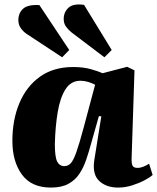

<svg xmlns="http://www.w3.org/2000/svg" viewBox="-20 -834 710 868"><path d="M575 -119Q574 -98 578.5 -86.5Q583 -75 602 -75Q615 -75 629.5 -81Q644 -87 654 -94L670 -43Q658 -32 633.5 -19Q609 -6 577.5 4Q546 14 514 14Q461 14 429 -15.5Q397 -45 406 -108L438 -308L427 -309L393 -189Q382 -148 369.5 -111.5Q357 -75 338 -47Q319 -19 288.5 -2.5Q258 14 210 14Q122 14 79 -45Q36 -104 36 -197Q36 -293 68 -368.5Q100 -444 161 -487.5Q222 -531 311 -531Q356 -531 390 -521.5Q424 -512 444 -503L555 -532L588 -516ZM271 -83Q288 -83 300 -96Q312 -109 325.5 -147Q339 -185 359 -260L410 -451Q397 -458 379 -463.5Q361 -469 344 -469Q301 -469 276.5 -431Q252 -393 241 -328Q230 -263 228 -183Q228 -124 238.5 -103.5Q249 -83 271 -83ZM304 -687Q289 -699 278.5 -713.5Q268 -728 268 -748Q268 -779 289.5 -799Q311 -819 360 -812L485 -608L452 -575ZM100 -681Q84 -692 73.5 -707.5Q63 -723 63 -743Q63 -775 84.5 -794.5Q106 -814 158 -811L293 -608L261 -575Z"/></svg>

Font: Literata 36pt ExtraBold
Style: Italic
Weight: 800
Italic angle: -2°
Designer: Latin by Veronika Burian and Jose Scaglione. Greek by Irene Vlachou. Cyrillic by Vera Evstafieva
Foundry: TypeTogether
Version: Version 3.002